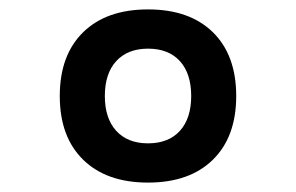

<svg xmlns="http://www.w3.org/2000/svg" viewBox="-20 -723 626 406"><path d="M293 -336.9Q205.1 -336.9 155.8 -385.3Q106.4 -433.6 106.4 -520Q106.4 -606.4 155.8 -654.8Q205.1 -703.1 293 -703.1Q380.9 -703.1 430.2 -654.8Q479.5 -606.4 479.5 -520Q479.5 -433.6 430.2 -385.3Q380.9 -336.9 293 -336.9ZM293 -419.9Q336.4 -419.9 360.4 -446.3Q384.3 -472.7 384.3 -520Q384.3 -567.4 360.4 -593.8Q336.4 -620.1 293 -620.1Q250 -620.1 225.8 -593.8Q201.7 -567.4 201.7 -520Q201.7 -472.7 225.8 -446.3Q250 -419.9 293 -419.9Z"/></svg>

Font: CaskaydiaMono NF
Style: Regular
Weight: 400
Designer: Aaron Bell
Foundry: Saja Typeworks
Version: Version 2111.001; ttfautohint (v1.8.4);Nerd Fonts 3.1.1